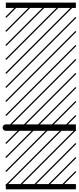

<svg xmlns="http://www.w3.org/2000/svg" viewBox="-44 -990 598 1453"><path d="M0 -48.8H530.3V0H0Q-10.3 0 -17.3 -7.1Q-24.4 -14.2 -24.4 -24.4Q-24.4 -34.7 -17.3 -41.7Q-10.3 -48.8 0 -48.8ZM0 402.8H530.3V442.9H0ZM0 -970.2H530.3V-930.2H0ZM526.9 410.6 533.7 417.5 525.4 425.8 518.6 418.9ZM526.9 304.7 533.7 311.5 419.4 425.8 412.6 418.9ZM526.9 198.7 533.7 205.6 313.5 425.8 306.6 418.9ZM526.9 92.3 533.7 99.1 207.5 425.8 200.7 418.9ZM526.9 -13.2 533.7 -6.3 101.6 425.8 94.7 418.9ZM526.9 -119.1 533.7 -112.3 3.4 418 -3.4 411.1ZM526.9 -225.6 533.7 -218.8 3.4 311.5 -3.4 304.7ZM526.9 -331.5 533.7 -324.7 3.4 205.6 -3.4 198.7ZM526.9 -438 533.7 -431.2 3.4 99.1 -3.4 92.3ZM526.9 -543.5 533.7 -536.6 3.4 -6.3 -3.4 -13.2ZM526.9 -649.4 533.7 -642.6 3.4 -112.3 -3.4 -119.1ZM526.9 -755.9 533.7 -749 3.4 -218.8 -3.4 -225.6ZM526.9 -861.8 533.7 -855 3.4 -324.7 -3.4 -331.5ZM516.6 -958 523.4 -951.2 3.4 -431.2 -3.4 -438ZM411.1 -958 418 -951.2 3.4 -536.6 -3.4 -543.5ZM305.2 -958 312 -951.2 3.4 -642.6 -3.4 -649.4ZM198.7 -958 205.6 -951.2 3.4 -749 -3.4 -755.9ZM92.3 -958 99.1 -951.2 3.4 -855 -3.4 -861.8Z"/></svg>

Font: AzarMehrMSRS3
Style: Regular
Weight: 1
Designer: Amin Abedi
Version: Version 1.00